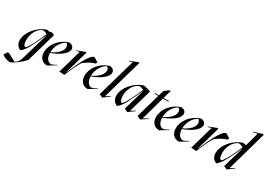

<svg xmlns="http://www.w3.org/2000/svg" viewBox="-102 -1787 4250 3072"><g transform="rotate(30 2023.0 -251.0)"><path d="M48 264C122 237 220 160 288 84L444 -464C426 -476 394 -485 368 -486L363 -472C344 -478 322 -483 305 -484C145 -432 8 -268 8 -124C8 -56 45 -2 101 14C185 -46 258 -219 337 -395H341L192 116C177 166 148 204 108 220L-36 144L-65 148L-102 212C-51 245 0 264 48 264ZM145 -68C113 -68 98 -108 98 -180C98 -292 152 -400 248 -444C284 -444 312 -432 332 -416C292 -320 205 -116 145 -68Z M590 14 732 -72 728 -80C707 -65 669 -47 637 -36C574 -36 533 -94 530 -185C688 -242 802 -330 802 -408C802 -453 766 -484 710 -484C552 -433 440 -293 440 -146C440 -50 498 14 590 14ZM530 -198C531 -308 592 -415 678 -458C700 -445 712 -419 712 -392C712 -326 650 -254 530 -198Z M906 4C962 -136 994 -203 1046 -292C1106 -344 1174 -384 1250 -404L1262 -436L1178 -485C1090 -461 990 -224 914 -48H910L1034 -480L1016 -486L959 -463L869 -428L872 -421L934 -437L810 -2Z M1341 14 1483 -72 1479 -80C1458 -65 1420 -47 1388 -36C1325 -36 1284 -94 1281 -185C1439 -242 1553 -330 1553 -408C1553 -453 1517 -484 1461 -484C1303 -433 1191 -293 1191 -146C1191 -50 1249 14 1341 14ZM1281 -198C1282 -308 1343 -415 1429 -458C1451 -445 1463 -419 1463 -392C1463 -326 1401 -254 1281 -198Z M1611 16 1724 -66 1719 -73 1640 -25 1849 -760 1833 -766 1776 -743 1686 -708 1689 -701 1751 -717 1549 -12Z M2075 16 2188 -66 2183 -73 2104 -25 2225 -448C2191 -465 2127 -484 2089 -484C1929 -432 1791 -272 1791 -128C1791 -60 1829 -2 1885 14C1969 -46 2042 -219 2121 -395H2125L2013 -12ZM1926 -64C1898 -72 1881 -119 1881 -180C1881 -290 1935 -400 2034 -441C2070 -441 2089 -432 2116 -416C2076 -317 1986 -112 1926 -64Z M2310 16 2435 -63 2430 -70 2339 -21 2461 -456H2562L2566 -470H2465L2508 -622L2492 -628L2406 -564L2379 -470H2310L2306 -456H2375L2248 -12Z M2662 14 2804 -72 2800 -80C2779 -65 2741 -47 2709 -36C2646 -36 2605 -94 2602 -185C2760 -242 2874 -330 2874 -408C2874 -453 2838 -484 2782 -484C2624 -433 2512 -293 2512 -146C2512 -50 2570 14 2662 14ZM2602 -198C2603 -308 2664 -415 2750 -458C2772 -445 2784 -419 2784 -392C2784 -326 2722 -254 2602 -198Z M3026 14 3168 -72 3164 -80C3143 -65 3105 -47 3073 -36C3010 -36 2969 -94 2966 -185C3124 -242 3238 -330 3238 -408C3238 -453 3202 -484 3146 -484C2988 -433 2876 -293 2876 -146C2876 -50 2934 14 3026 14ZM2966 -198C2967 -308 3028 -415 3114 -458C3136 -445 3148 -419 3148 -392C3148 -326 3086 -254 2966 -198Z M3342 4C3398 -136 3430 -203 3482 -292C3542 -344 3610 -384 3686 -404L3698 -436L3614 -485C3526 -461 3426 -224 3350 -48H3346L3470 -480L3452 -486L3395 -463L3305 -428L3308 -421L3370 -437L3246 -2Z M3911 16 4024 -66 4019 -73 3940 -25 4148 -760 4132 -766 3972 -718 3974 -710 4054 -726 3986 -475C3965 -481 3941 -484 3923 -484C3763 -432 3625 -272 3625 -124C3625 -56 3663 -2 3719 14C3803 -46 3878 -216 3957 -392L3961 -391L3849 -12ZM3764 -68C3732 -68 3717 -108 3717 -180C3717 -292 3771 -400 3867 -444C3903 -444 3933 -432 3953 -416C3913 -320 3824 -116 3764 -68Z"/></g></svg>

Font: Mazius Display Extra italic
Style: Regular
Weight: 400
Italic angle: -17°
Designer: Alberto Casagrande & Collletttivo
Foundry: Collletttivo
Version: Version 2.000;Glyphs 3.2 (3217)